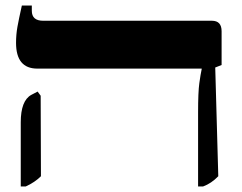

<svg xmlns="http://www.w3.org/2000/svg" viewBox="-20 -667 873 694"><path d="M696 7H714Q744 -4 769 -30L758 -423L781 -432V-554Q781 -592 746 -592H136Q95 -592 95 -628V-647H59Q48 -598 43 -570Q38 -542 38 -512Q38 -419 115 -419H709V-417Q705 -399 700.5 -366.5Q696 -334 696 -261ZM55 7H73Q106 -8 128 -30L127 -321L116 -336L93 -324Q55 -303 55 -225Z"/></svg>

Font: Noto Serif Hebrew SemiCondensed Extra
Style: Regular
Weight: 800
Width: 4
Designer: Monotype Design Team
Foundry: Monotype Imaging Inc.
Version: Version 1.901